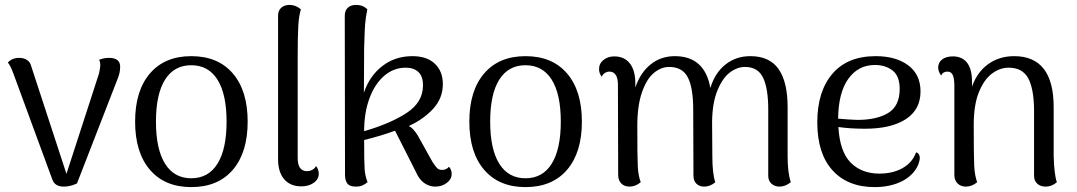

<svg xmlns="http://www.w3.org/2000/svg" viewBox="-20 -750 4394 783"><path d="M470 -477Q470 -455 461 -432L294 -2Q267 11 240 11Q203 11 193 -19L35 -449Q23 -482 12 -495Q29 -514 59 -514Q77 -514 90 -505.5Q103 -497 107 -481L251 -41L384 -451Q389 -476 389 -483Q389 -499 384 -506Q403 -514 424 -514Q471 -514 470 -477Z M531 -254Q531 -380 591.5 -450.5Q652 -521 760 -521Q869 -521 929.5 -450.5Q990 -380 990 -254Q990 -128 929.5 -57.5Q869 13 760 13Q652 13 591.5 -57.5Q531 -128 531 -254ZM904 -254Q904 -366 867 -425Q830 -484 760 -484Q690 -484 653 -425Q616 -366 616 -254Q616 -142 653 -82.5Q690 -23 760 -23Q830 -23 867 -82.5Q904 -142 904 -254Z M1114 -101V-686Q1114 -707 1127 -718.5Q1140 -730 1161 -730Q1186 -730 1207 -712Q1199 -686 1196.5 -645Q1194 -604 1194 -517V-105Q1194 -79 1203.5 -65.5Q1213 -52 1232 -52Q1243 -52 1253.5 -57.5Q1264 -63 1269 -73Q1280 -58 1280 -42Q1280 -19 1259.5 -4.5Q1239 10 1209 10Q1164 10 1139 -19Q1114 -48 1114 -101Z M1822 -41Q1822 -19 1802 -4Q1782 11 1755 11Q1730 11 1709.5 -4Q1689 -19 1677 -47L1591 -217Q1534 -196 1465 -179Q1465 -88 1467 -60Q1469 -32 1479 -7Q1469 1 1458.5 6Q1448 11 1431 11Q1406 11 1396.5 -1.5Q1387 -14 1387 -37L1386 -686Q1386 -707 1398.5 -718.5Q1411 -730 1432 -730Q1460 -730 1478 -712Q1471 -678 1469 -651Q1467 -624 1466 -582L1465 -555L1464 -372Q1487 -440 1539 -480.5Q1591 -521 1662 -521Q1721 -521 1753.5 -490Q1786 -459 1786 -407Q1786 -350 1747 -307Q1708 -264 1647 -236Q1664 -229 1684 -197L1743 -91Q1755 -72 1762.5 -64.5Q1770 -57 1783 -57Q1800 -57 1811 -70Q1822 -58 1822 -41ZM1705 -402Q1705 -439 1686 -456.5Q1667 -474 1635 -474Q1585 -474 1546.5 -440.5Q1508 -407 1486.5 -348.5Q1465 -290 1465 -215Q1572 -246 1638.5 -289.5Q1705 -333 1705 -402Z M1894 -254Q1894 -380 1954.5 -450.5Q2015 -521 2123 -521Q2232 -521 2292.5 -450.5Q2353 -380 2353 -254Q2353 -128 2292.5 -57.5Q2232 13 2123 13Q2015 13 1954.5 -57.5Q1894 -128 1894 -254ZM2267 -254Q2267 -366 2230 -425Q2193 -484 2123 -484Q2053 -484 2016 -425Q1979 -366 1979 -254Q1979 -142 2016 -82.5Q2053 -23 2123 -23Q2193 -23 2230 -82.5Q2267 -142 2267 -254Z M3205 -7Q3183 11 3159 11Q3139 11 3126 -1Q3113 -13 3113 -33V-303Q3113 -389 3092 -433Q3071 -477 3018 -477Q2986 -477 2956 -454Q2926 -431 2905.5 -380.5Q2885 -330 2884 -254L2885 -114Q2885 -42 2897 -7Q2877 11 2852 11Q2832 11 2820 -1Q2808 -13 2808 -33L2807 -303Q2807 -392 2785 -434.5Q2763 -477 2709 -477Q2676 -477 2646.5 -452.5Q2617 -428 2598 -373.5Q2579 -319 2579 -235Q2579 -109 2581 -71Q2583 -33 2593 -7Q2572 11 2547 11Q2526 11 2513.5 -2Q2501 -15 2501 -37L2500 -405Q2500 -431 2491 -444.5Q2482 -458 2465 -458Q2456 -458 2447 -452.5Q2438 -447 2434 -437Q2423 -451 2423 -468Q2423 -491 2441 -505.5Q2459 -520 2485 -520Q2526 -520 2548.5 -491.5Q2571 -463 2571 -409V-393Q2591 -453 2633 -487Q2675 -521 2732 -521Q2854 -521 2877 -391Q2895 -452 2938 -486.5Q2981 -521 3040 -521Q3118 -521 3155 -468.5Q3192 -416 3192 -313V-114Q3192 -45 3205 -7Z M3731 -106Q3731 -96 3725 -79Q3706 -35 3658.5 -11Q3611 13 3547 13Q3437 13 3375 -55.5Q3313 -124 3313 -251Q3313 -377 3374.5 -449Q3436 -521 3551 -521Q3634 -521 3684 -483.5Q3734 -446 3734 -377Q3734 -303 3674 -264Q3614 -225 3507 -225Q3448 -225 3399 -232Q3405 -131 3449.5 -86.5Q3494 -42 3566 -42Q3621 -42 3661 -64.5Q3701 -87 3716 -129Q3731 -124 3731 -106ZM3398 -266Q3446 -262 3476 -261Q3556 -261 3602.5 -289.5Q3649 -318 3649 -387Q3649 -440 3620 -462.5Q3591 -485 3548 -485Q3480 -485 3439.5 -428.5Q3399 -372 3398 -266Z M4290 -7Q4270 11 4244 11Q4223 11 4210 -1Q4197 -13 4197 -33V-303Q4196 -390 4172.5 -432Q4149 -474 4093 -474Q4058 -474 4025.5 -450Q3993 -426 3972 -374Q3951 -322 3951 -241Q3951 -112 3953 -73Q3955 -34 3965 -7Q3944 11 3919 11Q3898 11 3885 -2Q3872 -15 3872 -37V-406Q3871 -434 3864.5 -446Q3858 -458 3844 -458Q3825 -458 3818 -442Q3806 -459 3806 -474Q3806 -495 3822 -507.5Q3838 -520 3866 -520Q3904 -520 3924 -494Q3944 -468 3944 -417V-397Q3965 -456 4010 -488.5Q4055 -521 4116 -521Q4277 -521 4277 -313V-114Q4279 -38 4290 -7Z"/></svg>

Font: Arima Madurai
Style: Regular
Weight: 400
Designer: Joana Correia and Natanael Gama
Foundry: NDISCOVER
Version: Version 1.020